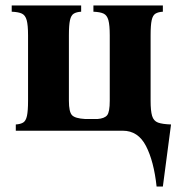

<svg xmlns="http://www.w3.org/2000/svg" viewBox="-20 -480 662 705"><path d="M83 -350Q83 -388 78 -406Q73 -424 60.5 -430Q48 -436 23 -437V-460H278V-437Q261 -436 251 -430Q241 -424 237 -406Q233 -388 233 -350V-110Q233 -69 244.5 -57Q256 -45 293 -43H338Q364 -45 373.5 -57Q383 -69 383 -110V-350Q383 -388 378 -406Q373 -424 360.5 -430Q348 -436 323 -437V-460H578V-437Q561 -436 551 -430Q541 -424 537 -406Q533 -388 533 -350V-110Q533 -73 538.5 -54.5Q544 -36 560 -30Q576 -24 608 -23L578 205H555Q545 112 516 56Q487 0 431 0H38V-23Q55 -24 65 -30Q75 -36 79 -54.5Q83 -73 83 -110Z"/></svg>

Font: Bona Nova
Style: Bold
Weight: 700
Designer: Mateusz Machalski
Foundry: Capitalics
Version: Version 4.001; ttfautohint (v1.8.3)